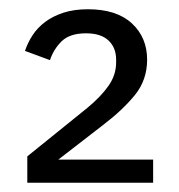

<svg xmlns="http://www.w3.org/2000/svg" viewBox="-20 -724 386 415"><path d="M311 -329H39V-386L169 -491Q198 -515 214.5 -538.5Q231 -562 231 -589V-595Q231 -621 214.5 -636.5Q198 -652 166 -652Q131 -652 113.5 -635Q96 -618 88 -594L34 -614Q40 -632 50.5 -648Q61 -664 77.5 -676.5Q94 -689 117 -696.5Q140 -704 170 -704Q232 -704 265 -673.5Q298 -643 298 -595Q298 -551 271.5 -518.5Q245 -486 203 -454L106 -379H311Z"/></svg>

Font: IBMPlexSans
Style: Regular
Weight: 400
Designer: Mike Abbink, Paul van der Laan, Pieter van Rosmalen
Foundry: Bold Monday
Version: Version 3.1